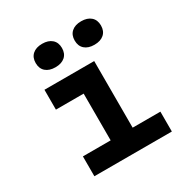

<svg xmlns="http://www.w3.org/2000/svg" viewBox="-193 -1022 1137 1179"><g transform="rotate(-30 375.0 -432.5)"><path d="M491.3 -613.1V-140.8H688V0H138.6V-140.8H335.3V-472.3H138.6V-613.1ZM173.9 -781.8Q173.9 -821.1 198.7 -843Q223.5 -865 267.1 -865Q310.6 -865 335.4 -843Q360.2 -821.1 360.2 -781.8Q360.2 -742.6 335.4 -720.6Q310.6 -698.7 267.1 -698.7Q223.5 -698.7 198.7 -720.6Q173.9 -742.6 173.9 -781.8ZM450.4 -781.8Q450.4 -821.1 475.2 -843Q499.9 -865 543.5 -865Q587.1 -865 611.9 -843Q636.7 -821.1 636.7 -781.8Q636.7 -742.6 611.9 -720.6Q587.1 -698.7 543.5 -698.7Q499.9 -698.7 475.2 -720.6Q450.4 -742.6 450.4 -781.8Z"/></g></svg>

Font: Martian Mono sWd Rg
Style: Regular
Weight: 400
Width: 6
Monospace: yes
Designer: Roman Shamin
Foundry: Evil Martians
Version: Version 1.000